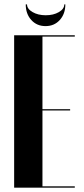

<svg xmlns="http://www.w3.org/2000/svg" viewBox="-20 -861 385 881"><path d="M274.9 -840.8H279.8Q279.8 -797.4 254.4 -769.3Q229 -741.2 189 -741.2Q148.9 -741.2 123.5 -769.3Q98.1 -797.4 98.1 -840.8H104Q104 -820.3 129.2 -805.7Q154.3 -791 189.9 -791Q225.1 -791 250 -805.4Q274.9 -819.8 274.9 -840.8ZM44.9 -699.2H323.2V-692.9H174.8V-359.9H301.8V-354H174.8V-5.9H323.2V0H44.9Z"/></svg>

Font: Moniqa Black Display
Style: Regular
Weight: 900
Designer: Rajesh Rajput
Foundry: Rajesh Rajput
Version: Version 1.000